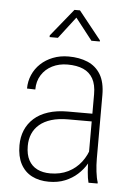

<svg xmlns="http://www.w3.org/2000/svg" viewBox="-54 -783 576 833"><g transform="rotate(5 234.5 -366.0)"><path d="M353 -97.7V-384.8Q353 -426.3 338.4 -452.4Q323.7 -478.5 295.9 -490.7Q268.1 -502.9 227.5 -502.9Q190.4 -502.9 160.9 -488Q131.3 -473.1 114.3 -446Q97.2 -418.9 97.2 -382.8L61 -383.8Q61 -415.5 73.2 -443.6Q85.4 -471.7 107.7 -492.7Q129.9 -513.7 160.9 -525.9Q191.9 -538.1 229 -538.1Q275.9 -538.1 312 -522.9Q348.1 -507.8 368.7 -473.9Q389.2 -439.9 389.2 -383.8V-107.9Q389.2 -79.6 392.6 -51Q396 -22.5 401.9 -5.4V0H362.3Q357.4 -18.1 355.2 -45.4Q353 -72.8 353 -97.7ZM363.3 -299.8 364.3 -266.1H251Q208.5 -266.1 177.5 -256.6Q146.5 -247.1 126.2 -229.7Q106 -212.4 95.9 -188.7Q85.9 -165 85.9 -136.2Q85.9 -98.6 99.1 -74.2Q112.3 -49.8 136.5 -37.8Q160.6 -25.9 192.9 -25.9Q236.8 -25.9 270.8 -42.7Q304.7 -59.6 327.4 -89.1Q350.1 -118.7 360.4 -156.2L372.6 -128.9Q366.2 -105 351.6 -80.3Q336.9 -55.7 314.2 -35.2Q291.5 -14.6 260.7 -2Q230 10.7 190.4 10.7Q147.9 10.7 116.2 -5.6Q84.5 -22 67.1 -54.7Q49.8 -87.4 49.8 -135.7Q49.8 -171.9 62.3 -201.7Q74.7 -231.4 99.4 -253.7Q124 -275.9 160.9 -287.8Q197.8 -299.8 246.1 -299.8ZM260.3 -741.7 357.9 -619.6V-614.7H321.3L247.6 -709L175.3 -614.7H139.2V-622.1L236.3 -741.7Z"/></g></svg>

Font: Roboto Condensed ExtraLight
Style: Regular
Weight: 250
Designer: Christian Robertson
Foundry: Google
Version: Version 3.008; 2023